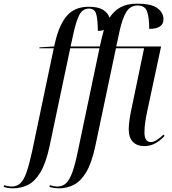

<svg xmlns="http://www.w3.org/2000/svg" viewBox="-161 -790 940 1050"><path d="M-90 240Q-103 240 -118 237.5Q-133 235 -141 232L-139 223Q-131 225 -119 227.5Q-107 230 -97 230Q-69 230 -50 212.5Q-31 195 -16 152.5Q-1 110 15 36L133 -526H54L55 -531L135 -536L142 -565Q164 -657 206 -705Q248 -753 325 -753Q376 -753 403 -736Q430 -719 438 -693Q462 -731 498.5 -750.5Q535 -770 589 -770Q666 -770 699.5 -745.5Q733 -721 733 -685Q733 -632 655 -632Q655 -696 643 -728Q631 -760 592 -760Q552 -760 530 -725Q508 -690 492 -616L475 -536H720L644 -181Q638 -153 633.5 -123.5Q629 -94 629 -65Q629 -41 637.5 -27Q646 -13 663 -13Q680 -13 699 -26Q718 -39 733 -54L739 -47Q719 -24 691 -7.5Q663 9 627 9Q589 9 566 -14Q543 -37 543 -84Q543 -108 548 -140.5Q553 -173 561 -209L627 -526H473L360 10Q340 103 310 152.5Q280 202 242 221Q204 240 161 240Q147 240 132.5 237.5Q118 235 109 232L112 223Q119 225 131 227.5Q143 230 153 230Q181 230 200 212.5Q219 195 234.5 152.5Q250 110 265 36L383 -526H223L110 10Q90 103 60 152.5Q30 202 -8 221Q-46 240 -90 240ZM225 -536H385L397 -588Q402 -608 407 -626Q393 -621 374 -621Q374 -677 366 -710Q358 -743 326 -743Q290 -743 272 -707Q254 -671 238 -595Z"/></svg>

Font: Noto Serif Display Condensed
Style: Italic
Weight: 400
Width: 3
Italic angle: -12°
Designer: Monotype Design Team
Foundry: Monotype Imaging Inc.
Version: Version 2.009